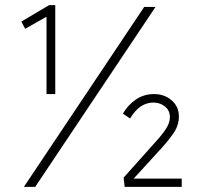

<svg xmlns="http://www.w3.org/2000/svg" viewBox="-20 -727 809 747"><path d="M161 -361V-662L78 -615L63 -643L171 -707H195V-361ZM73 0 541 -700H585L117 0ZM465 0 461 -36 587 -177Q610 -202 625.5 -225.5Q641 -249 641 -271Q641 -297 622 -312.5Q603 -328 577 -328Q551 -328 528.5 -313.5Q506 -299 486 -266L458 -285Q478 -319 509 -340Q540 -361 579 -361Q620 -361 648 -336.5Q676 -312 676 -274Q676 -240 656.5 -211Q637 -182 606 -148L500 -32H687V0Z"/></svg>

Font: Readex Pro Light
Style: Regular
Weight: 300
Designer: Bonnie Shaver-Troup, Thomas Jockin
Foundry: Lexend
Version: Version 1.200; ttfautohint (v1.8.3)